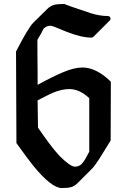

<svg xmlns="http://www.w3.org/2000/svg" viewBox="-20 -916 598 970"><path d="M540 -498Q540 -500 539 -503.5Q538 -507 535 -508Q503 -539 467.5 -557Q432 -575 397 -575Q355 -575 299.5 -551.5Q244 -528 173 -489L170 -487Q170 -519 170 -546Q170 -574 169.5 -601Q169 -628 169 -655Q169 -684 169 -715Q179 -732 186 -744Q193 -756 196 -764Q198 -765 199 -768.5Q200 -772 201 -772Q215 -786 235 -786Q241 -786 260.5 -778.5Q280 -771 315 -756Q391 -726 442 -726Q445 -726 448 -727.5Q451 -729 452 -730L534 -812Q541 -819 537.5 -827Q534 -835 525 -835Q483 -835 436.5 -850Q390 -865 333 -885H334Q328 -887 320 -890Q312 -893 305 -896Q270 -896 252 -891Q234 -886 218 -870Q200 -852 183 -835.5Q166 -819 148 -801Q135 -788 113.5 -752Q92 -716 61 -656L63 -193Q89 -156 111 -127Q133 -98 147 -80Q240 34 292 34Q322 34 339 29.5Q356 25 373 8L442 -61Q457 -75 480 -111Q503 -147 539 -206ZM431 -149Q425 -140 419 -127.5Q413 -115 402 -99Q385 -74 359 -74Q346 -74 326 -88.5Q306 -103 281 -128Q255 -156 226.5 -194.5Q198 -233 172 -271Q172 -307 171 -340Q170 -373 170 -409Q230 -440 244 -446Q291 -466 330 -466Q382 -466 431 -420Z"/></svg>

Font: MM Taunggyi
Style: Regular
Weight: 400
Designer: Khon Soe Zaw Thu
Version: Version 1.00 July 18, 2016, initial release